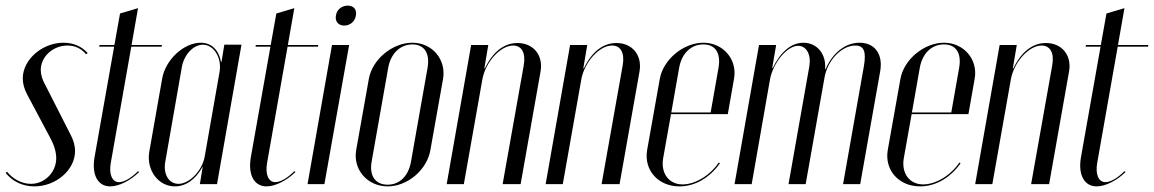

<svg xmlns="http://www.w3.org/2000/svg" viewBox="-53 -655 4105 683"><path d="M259 -466C238 -490 208 -503 173 -503C97 -503 28 -443 28 -376C28 -358 33 -339 43 -320L126 -164C140 -138 147 -114 147 -92C147 -42 106 -1 57 -1C26 -1 -6 -17 -28 -44L-33 -40C-8 -9 28 8 69 8C146 8 214 -50 214 -118C214 -137 208 -158 197 -178L109 -351C98 -370 92 -389 92 -406C92 -454 136 -493 187 -493C214 -493 237 -482 253 -462Z M339 8C370 8 410 -12 442 -43L438 -46C414 -22 389 -7 370 -7C346 -7 334 -35 341 -75L414 -489H522L523 -495H415L438 -626L374 -607L354 -495H301L300 -489H353L283 -94C273 -33 295 8 339 8Z M658 0H719L806 -496H745L735 -435H733C725 -479 698 -503 661 -503C601 -503 536 -443 524 -376L478 -115C467 -50 510 8 569 8C607 8 643 -16 667 -61H668ZM728 -399 675 -97C666 -48 621 -1 582 -1C547 -1 527 -36 535 -80L594 -417C602 -461 635 -496 669 -496C708 -496 737 -448 728 -399Z M895 8C926 8 966 -12 998 -43L994 -46C970 -22 945 -7 926 -7C902 -7 890 -35 897 -75L970 -489H1078L1079 -495H971L994 -626L930 -607L910 -495H857L856 -489H909L839 -94C829 -33 851 8 895 8Z M1142 -600C1138 -579 1151 -564 1171 -564C1193 -564 1210 -579 1213 -600C1217 -621 1205 -635 1184 -635C1163 -635 1145 -621 1142 -600ZM1128 -495 1041 0H1101L1189 -495Z M1414 -503C1342 -503 1271 -443 1259 -374L1214 -121C1202 -52 1254 8 1326 8C1397 8 1466 -51 1478 -121L1523 -374C1535 -443 1485 -503 1414 -503ZM1414 -497C1456 -497 1477 -466 1468 -414L1409 -80C1400 -29 1369 2 1326 2C1282 2 1260 -30 1269 -80L1328 -414C1337 -464 1370 -497 1414 -497Z M1672 -412H1670L1684 -495H1623L1536 0H1597L1663 -373C1674 -434 1727 -493 1772 -493C1803 -493 1818 -467 1810 -422L1735 0H1799L1870 -401C1880 -459 1844 -502 1788 -502C1741 -502 1701 -472 1672 -412Z M2024 -412H2022L2036 -495H1975L1888 0H1949L2015 -373C2026 -434 2079 -493 2124 -493C2155 -493 2170 -467 2162 -422L2087 0H2151L2222 -401C2232 -459 2196 -502 2140 -502C2093 -502 2053 -472 2024 -412Z M2294 -374 2249 -121C2237 -50 2288 8 2364 8C2419 8 2471 -22 2508 -74L2504 -77C2473 -31 2420 1 2375 1C2326 1 2297 -39 2306 -92L2334 -249H2536L2558 -374C2571 -443 2520 -503 2449 -503C2378 -503 2306 -443 2294 -374ZM2335 -255 2363 -414C2372 -465 2405 -497 2449 -497C2492 -497 2512 -466 2503 -414L2475 -255Z M2884 -409H2882C2887 -463 2853 -503 2805 -503C2759 -503 2721 -466 2696 -413H2694L2708 -495H2647L2560 0H2621L2686 -372C2697 -432 2747 -492 2786 -492C2816 -492 2833 -461 2826 -419L2752 0H2813L2880 -379C2891 -442 2942 -493 2989 -493C3021 -493 3029 -471 3020 -419L2946 0H3007L3078 -401C3089 -462 3059 -503 3005 -503C2952 -503 2907 -464 2884 -409Z M3150 -374 3105 -121C3093 -50 3144 8 3220 8C3275 8 3327 -22 3364 -74L3360 -77C3329 -31 3276 1 3231 1C3182 1 3153 -39 3162 -92L3190 -249H3392L3414 -374C3427 -443 3376 -503 3305 -503C3234 -503 3162 -443 3150 -374ZM3191 -255 3219 -414C3228 -465 3261 -497 3305 -497C3348 -497 3368 -466 3359 -414L3331 -255Z M3552 -412H3550L3564 -495H3503L3416 0H3477L3543 -373C3554 -434 3607 -493 3652 -493C3683 -493 3698 -467 3690 -422L3615 0H3679L3750 -401C3760 -459 3724 -502 3668 -502C3621 -502 3581 -472 3552 -412Z M3848 8C3879 8 3919 -12 3951 -43L3947 -46C3923 -22 3898 -7 3879 -7C3855 -7 3843 -35 3850 -75L3923 -489H4031L4032 -495H3924L3947 -626L3883 -607L3863 -495H3810L3809 -489H3862L3792 -94C3782 -33 3804 8 3848 8Z"/></svg>

Font: Moniqa Ita Display
Style: Italic
Weight: 400
Italic angle: -10°
Designer: Rajesh Rajput
Foundry: Rajesh Rajput
Version: Version 1.000